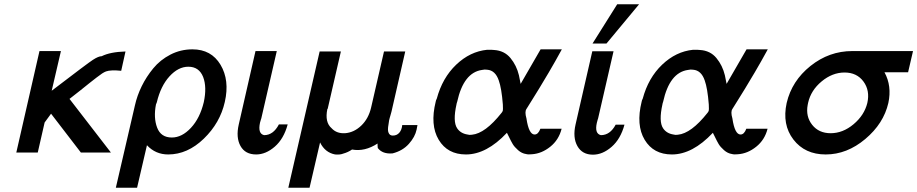

<svg xmlns="http://www.w3.org/2000/svg" viewBox="-20 -711 4276 895"><path d="M56 0 164 -473H264L221 -288Q391 -418 413 -432Q439 -449 454 -449Q494 -469 565 -471L545 -381Q496 -386 474 -378Q466 -375 456 -368.5Q446 -362 430 -349.5Q414 -337 398 -324.5Q382 -312 355 -290Q328 -268 304 -250L497 0H357L218 -181L188 -140Q178 -94 156 0Z M520 164 609 -220Q619 -265 640.5 -309Q662 -353 694.5 -392.5Q727 -432 774.5 -456.5Q822 -481 877 -481Q965 -481 1008 -409Q1051 -337 1028 -236Q1006 -138 930 -64.5Q854 9 764 9Q705 9 665 -34L619 164ZM711 -234Q709 -230 707 -224Q695 -162 712.5 -116Q730 -70 781 -70Q828 -70 870 -115Q912 -160 930 -235Q945 -305 927 -352Q908 -400 858 -400Q811 -400 770 -355Q729 -310 711 -234Z M1093 -131 1171 -473H1270V-472L1198 -159L1196 -153L1192 -139Q1181 -88 1211 -81Q1254 -81 1280 -131H1321Q1303 -64 1261 -27.5Q1219 9 1174 9Q1123 9 1101 -30.5Q1079 -70 1093 -131Z M1324 164 1470 -471H1568H1569L1508 -206Q1508 -203 1506 -203Q1493 -141 1526 -113Q1549 -88 1588 -90Q1630 -93 1664 -125.5Q1698 -158 1710 -210L1770 -471H1869L1805 -191Q1802 -182 1800 -173Q1798 -168 1796.5 -161Q1795 -154 1794 -151Q1792 -139 1791 -131Q1786 -104 1791 -93Q1796 -79 1811 -79Q1830 -79 1841.5 -92.5Q1853 -106 1855 -128H1926Q1924 -114 1922 -107Q1915 -73 1886 -40.5Q1857 -8 1810 4Q1763 8 1741 -21Q1740 -27 1740 -33V-42Q1680 -3 1621 -14Q1602 -1 1580 5Q1566 11 1542 9Q1495 0 1472 -47L1423 164Z M2011 -237Q2012 -244 2016 -251Q2042 -348 2106.5 -409.5Q2171 -471 2251 -479Q2278 -479 2283 -478Q2331 -475 2359.5 -440.5Q2388 -406 2399 -360L2407 -320Q2489 -461 2500 -481H2599Q2568 -424 2538.5 -374Q2509 -324 2493 -298Q2477 -272 2458 -241.5Q2439 -211 2434 -203Q2425 -190 2434 -159Q2445 -84 2472 -84Q2489 -84 2499 -111H2598Q2585 -59 2545 -27Q2505 5 2460 8Q2443 10 2432 7Q2412 4 2395 -11Q2378 -26 2370 -39.5Q2362 -53 2353 -72Q2344 -91 2343 -92Q2248 9 2152 9Q2066 9 2025 -59.5Q1984 -128 2011 -237ZM2111 -236Q2110 -234 2109 -230Q2108 -226 2108 -225Q2090 -144 2111 -113Q2127 -89 2159 -84Q2168 -81 2180 -83Q2242 -89 2318 -185Q2322 -189 2324 -196Q2325 -200 2324 -224Q2318 -300 2305 -336Q2289 -383 2251 -386Q2239 -388 2227 -385Q2141 -373 2111 -236Z M2663 -131 2741 -472H2840L2768 -159L2766 -153L2762 -138Q2751 -88 2781 -81Q2824 -81 2850 -130H2891Q2873 -63 2831 -26.5Q2789 10 2744 10Q2694 10 2671.5 -30Q2649 -70 2663 -131ZM2742 -508 2857 -691H2959L2807 -508Z M2971 -237Q2972 -244 2976 -251Q3002 -348 3066.5 -409.5Q3131 -471 3211 -479Q3238 -479 3243 -478Q3291 -475 3319.5 -440.5Q3348 -406 3359 -360L3367 -320Q3449 -461 3460 -481H3559Q3528 -424 3498.5 -374Q3469 -324 3453 -298Q3437 -272 3418 -241.5Q3399 -211 3394 -203Q3385 -190 3394 -159Q3405 -84 3432 -84Q3449 -84 3459 -111H3558Q3545 -59 3505 -27Q3465 5 3420 8Q3403 10 3392 7Q3372 4 3355 -11Q3338 -26 3330 -39.5Q3322 -53 3313 -72Q3304 -91 3303 -92Q3208 9 3112 9Q3026 9 2985 -59.5Q2944 -128 2971 -237ZM3071 -236Q3070 -234 3069 -230Q3068 -226 3068 -225Q3050 -144 3071 -113Q3087 -89 3119 -84Q3128 -81 3140 -83Q3202 -89 3278 -185Q3282 -189 3284 -196Q3285 -200 3284 -224Q3278 -300 3265 -336Q3249 -383 3211 -386Q3199 -388 3187 -385Q3101 -373 3071 -236Z M3647 -231Q3671 -334 3758 -403.5Q3845 -473 3953 -473H4236L4213 -374H4103Q4138 -310 4121 -231Q4099 -135 4013.5 -63Q3928 9 3829 9Q3732 9 3678.5 -60.5Q3625 -130 3647 -231ZM3747 -232Q3745 -224 3745 -222Q3735 -168 3766 -129Q3797 -90 3852 -90Q3909 -90 3959 -132Q4009 -174 4023 -231Q4036 -289 4005 -331Q3974 -373 3917 -373Q3860 -373 3810 -331.5Q3760 -290 3747 -232Z"/></svg>

Font: Coval
Style: Italic
Weight: 400
Foundry: Context Ltd
Version: Version 001.000